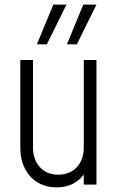

<svg xmlns="http://www.w3.org/2000/svg" viewBox="-20 -800 513 832"><path d="M225.5 12Q179 12 143.5 -9.2Q108 -30.5 88 -69.5Q68 -108.5 68 -161V-540H123V-161Q123 -108 153.2 -75.5Q183.5 -43 232 -43Q282.5 -43 312.8 -75.5Q343 -108 343 -161V-540H398V0H343V-68L352 -57Q332.5 -24 300.2 -6Q268 12 225.5 12ZM140 -608 211 -780H268L183 -608ZM270 -608 341 -780H398L313 -608Z"/></svg>

Font: Mohave Light
Style: Regular
Weight: 300
Designer: Gumpita Rahayu
Foundry: Tokotype
Version: Version 2.003